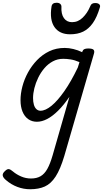

<svg xmlns="http://www.w3.org/2000/svg" viewBox="-111 -867 747 1394"><path d="M108 507Q60 507 15 490Q-30 473 -67 441Q-88 424 -91 408Q-94 392 -75 375Q-59 359 -46.5 361Q-34 363 -17 378Q9 400 43 414.5Q77 429 114 429Q155 429 183.5 412.5Q212 396 232.5 359.5Q253 323 271 261L393 -164Q351 -103 310.5 -63Q270 -23 231.5 -3Q193 17 157 17Q121 17 94 -2Q67 -21 52.5 -56.5Q38 -92 38 -140Q38 -187 51.5 -239Q65 -291 92 -340.5Q119 -390 158 -430.5Q197 -471 247 -495Q297 -519 359 -519Q389 -519 422 -511Q455 -503 486 -488V-491Q491 -505 501 -510Q511 -515 529 -515Q559 -515 568 -506Q577 -497 571 -477L356 265Q327 362 293 414.5Q259 467 214.5 487Q170 507 108 507ZM183 -63Q219 -63 263 -99Q307 -135 356 -205Q405 -275 454 -377L466 -416Q431 -431 402 -435.5Q373 -440 348 -440Q307 -440 272.5 -421.5Q238 -403 211.5 -372Q185 -341 166.5 -303Q148 -265 138.5 -226.5Q129 -188 129 -155Q129 -128 135 -107Q141 -86 153.5 -74.5Q166 -63 183 -63ZM398 -618Q321 -618 284.5 -670.5Q248 -723 263 -819Q265 -833 274 -840Q283 -847 300 -847Q317 -847 326 -839Q335 -831 335 -819Q332 -765 353 -735.5Q374 -706 412 -706Q456 -706 489.5 -739Q523 -772 541 -815Q548 -833 556.5 -839Q565 -845 580 -845Q600 -845 609.5 -836Q619 -827 614 -813Q593 -742 563 -699.5Q533 -657 493 -637.5Q453 -618 398 -618Z"/></svg>

Font: Playwrite AU SA
Style: Regular
Weight: 400
Designer: Veronika Burian, José Scaglione
Foundry: TypeTogether
Version: Version 1.002